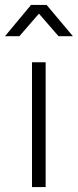

<svg xmlns="http://www.w3.org/2000/svg" viewBox="-56 -754 314 774"><path d="M128 -503V0H73V-503ZM22 -608H-36L69 -734H132L238 -608H180L101 -699Z"/></svg>

Font: Metropolitano Light
Style: Regular
Weight: 300
Designer: Fonts by Alex Slobzheninov & Chris M. Simpson / Changes by Cristiano Sobral
Foundry: Fonts by Alex Slobzheninov & Chris M. Simpson / Changes by Cristiano Sobral
Version: Version 1.00;August 30, 2020;FontCreator 13.0.0.2681 64-bit